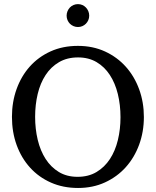

<svg xmlns="http://www.w3.org/2000/svg" viewBox="-20 -914 771 950"><path d="M576.2 -334Q576.2 -395 563 -449Q549.8 -502.9 523.4 -543.2Q497.1 -583.5 457.8 -606.7Q418.5 -629.9 366.2 -629.9Q312 -629.9 272 -606.4Q231.9 -583 205.6 -542.7Q179.2 -502.4 166.5 -449Q153.8 -395.5 153.8 -335.9Q153.8 -275.9 166.7 -221.9Q179.7 -168 205.8 -127.4Q231.9 -86.9 271.2 -63Q310.5 -39.1 363.8 -39.1Q418 -39.1 457.8 -63Q497.6 -86.9 523.9 -127.2Q550.3 -167.5 563.2 -220.9Q576.2 -274.4 576.2 -334ZM691.9 -335Q691.9 -262.2 668.5 -198.2Q645 -134.3 602.3 -86.7Q559.6 -39.1 499.5 -11.5Q439.5 16.1 366.2 16.1Q292.5 16.1 232.2 -10.5Q171.9 -37.1 128.9 -84.5Q85.9 -131.8 62.5 -196Q39.1 -260.3 39.1 -335.9Q39.1 -409.2 62 -473.1Q85 -537.1 127.4 -584.7Q169.9 -632.3 230.2 -659.7Q290.5 -687 365.2 -687Q439.5 -687 499.8 -659.2Q560.1 -631.3 602.8 -583.5Q645.5 -535.6 668.7 -471.7Q691.9 -407.7 691.9 -335ZM421.4 -836.4Q421.4 -824.7 417 -814.5Q412.6 -804.2 405 -796.6Q397.5 -789.1 387.5 -784.7Q377.4 -780.3 365.7 -780.3Q354 -780.3 343.8 -784.7Q333.5 -789.1 325.9 -796.6Q318.4 -804.2 314 -814.5Q309.6 -824.7 309.6 -836.4Q309.6 -848.1 314 -858.6Q318.4 -869.1 325.9 -877Q333.5 -884.8 343.8 -889.2Q354 -893.6 365.7 -893.6Q377.4 -893.6 387.5 -889.2Q397.5 -884.8 405 -877Q412.6 -869.1 417 -858.6Q421.4 -848.1 421.4 -836.4Z"/></svg>

Font: Charis SIL Eur
Style: Regular
Weight: 400
Foundry: SIL International
Version: Version 5.000